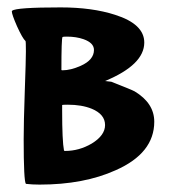

<svg xmlns="http://www.w3.org/2000/svg" viewBox="-20 -458 463 519"><path d="M149 -358Q146 -354 146 -269Q146 -268 149 -268Q171 -268 198 -280Q234 -296 234 -323Q234 -342 206 -352Q186 -359 161 -359Q150 -359 149 -358ZM228 -164Q201 -175 163 -175Q149 -175 148 -174Q148 -174 148 -159Q148 -77 153 -51Q154 -50 156 -50Q194 -50 228 -70Q264 -92 264 -120Q264 -149 228 -164ZM47 -212Q50 -296 50 -319Q50 -346 49 -347Q41 -354 26 -387Q12 -419 12 -427Q12 -429 13 -429Q23 -438 144 -438Q229 -438 291 -418Q370 -393 370 -343Q370 -283 264 -239Q281 -237 281 -237Q337 -215 344 -211Q397 -179 397 -129Q397 -44 293 2Q207 41 87 41Q67 41 50 39Q44 32 44 -82Q44 -127 47 -212Z"/></svg>

Font: Bubblegum Sans
Style: Regular
Weight: 400
Designer: Angel Koziupa and Alejandro Paul
Foundry: Angel Koziupa and Alejandro Paul
Version: Version 1.001